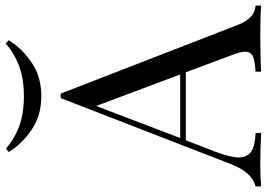

<svg xmlns="http://www.w3.org/2000/svg" viewBox="-160 -796 949 683"><g transform="rotate(-90 314.5 -454.5)"><path d="M636 -20V0Q596 -3 529 -3Q443 -3 401 0V-20Q439 -22 455.5 -29.5Q472 -37 472 -57Q472 -74 460 -104L399 -268H157L116 -162Q96 -108 96 -80Q96 -49 117.5 -35Q139 -21 183 -20V0Q126 -3 68 -3Q23 -3 -7 0V-20Q43 -32 72 -107L307 -713H323L567 -84Q591 -22 636 -20ZM391 -288 279 -587 165 -288ZM513 -898Q484 -851 433.5 -816.5Q383 -782 314 -782Q245 -782 194.5 -816.5Q144 -851 115 -898L128 -908Q156 -881 202.5 -862.5Q249 -844 314 -844Q379 -844 426 -863Q473 -882 501 -909Z"/></g></svg>

Font: Playfair Display SC
Style: Regular
Weight: 400
Designer: Claus Eggers Sørensen
Foundry: Claus Eggers Sørensen
Version: Version 1.200; ttfautohint (v1.6)